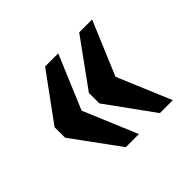

<svg xmlns="http://www.w3.org/2000/svg" viewBox="-101 -607 673 673"><g transform="rotate(-45 236.0 -270.0)"><path d="M352 -70H416L332 -270L416 -470H352L226 -296V-244ZM183 -70H248L164 -270L248 -470H183L56 -296V-244Z"/></g></svg>

Font: Noto Serif Lao ExtraCondensed ExtraBold
Style: Regular
Weight: 800
Width: 2
Designer: Monotype Design Team
Foundry: Monotype Imaging Inc.
Version: Version 2.003